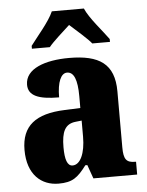

<svg xmlns="http://www.w3.org/2000/svg" viewBox="-54 -810 663 865"><g transform="rotate(-5 277.0 -378.0)"><path d="M109 -619V-606H190C209 -630 257 -672 285 -698C312 -674 368 -625 382 -606H462V-619C435 -657 377 -721 358 -766H213C194 -721 137 -657 109 -619ZM176 10C239 10 263 -9 303 -62H312L334 0H532V-58H528C488 -58 476 -74 476 -128V-381C476 -506 408 -550 272 -550C164 -550 73 -519 73 -446C73 -397 118 -377 212 -377C212 -447 230 -485 257 -485C288 -485 303 -449 303 -374V-321L231 -318C101 -313 36 -264 36 -154C36 -42 99 10 176 10ZM246 -66C222 -66 212 -96 212 -151C212 -221 228 -256 277 -261L304 -264V-191C304 -116 281 -66 246 -66Z"/></g></svg>

Font: Noto Serif Bengali Condensed Black
Style: Regular
Weight: 900
Width: 3
Designer: Juan Bruce, Universal Thirst, Indian Type Foundry and the Monotype Design Team.
Foundry: Monotype Imaging Inc.
Version: Version 2.003